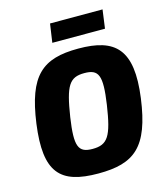

<svg xmlns="http://www.w3.org/2000/svg" viewBox="-129 -983 949 1095"><g transform="rotate(-15 345.5 -435.0)"><path d="M580 -884H270L254 -774H565ZM388 -704C175 -704 85 -627 47 -352C9 -71 90 14 316 14C528 14 622 -58 660 -338C698 -620 606 -704 388 -704ZM385 -560C470 -560 488 -522 463 -352C436 -172 409 -130 320 -130C235 -130 218 -170 243 -338C271 -518 297 -560 385 -560Z"/></g></svg>

Font: Exo 2 Extra Bold
Style: Italic
Weight: 800
Italic angle: -8°
Designer: Natanael Gama
Version: Version 1.001;PS 001.001;hotconv 1.0.88;makeotf.lib2.5.64775